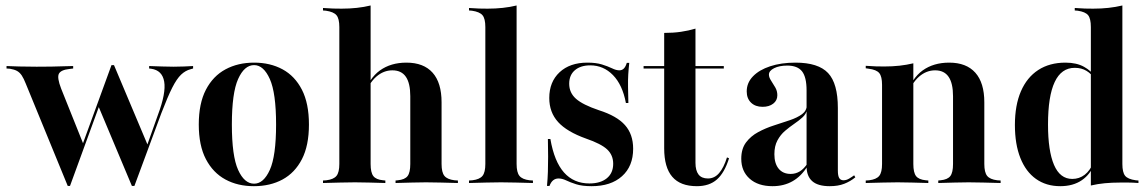

<svg xmlns="http://www.w3.org/2000/svg" viewBox="-20 -651 4083 683"><path d="M221 10.5 71.8 -353.2Q64.5 -371.8 57.3 -382.7Q50 -393.5 40.3 -398.8Q30.6 -404 15.3 -406.5L3.2 -407.3V-416.1Q20.2 -415.3 48 -414.5Q75.8 -413.7 109.7 -413.7H105.6H110.5Q138.7 -413.7 163.3 -414.1Q187.9 -414.5 208.1 -415.3Q228.2 -416.1 240.3 -416.1V-407.3L226.6 -405.6Q196.8 -402.4 189.5 -388.7Q182.3 -375 197.6 -335.5L277.4 -136.3L271 -129.8L376.6 -419.4L383.9 -413.7L229 10.5ZM449.2 10.5 329 -275.8 376.6 -419.4H385.5L506.5 -132.3L496 -113.7L541.9 -242.7Q571 -320.2 564.1 -360.5Q557.3 -400.8 517.7 -406.5L510.5 -407.3V-416.1Q535.5 -415.3 556.9 -414.5Q578.2 -413.7 597.6 -413.7Q618.5 -413.7 635.1 -414.5Q651.6 -415.3 666.9 -416.1V-407.3L658.1 -404.8Q639.5 -400 624.2 -385.5Q608.9 -371 592.7 -339.1Q576.6 -307.3 554 -248.4L458.1 10.5Z M883.1 11.3Q825.8 11.3 781.9 -12.5Q737.9 -36.3 712.5 -84.7Q687.1 -133.1 687.1 -208.1Q687.1 -283.1 712.5 -331.9Q737.9 -380.6 782.3 -404.4Q826.6 -428.2 883.9 -428.2Q941.1 -428.2 985.1 -404.4Q1029 -380.6 1054 -331.9Q1079 -283.1 1079 -208.1Q1079 -133.1 1054 -84.7Q1029 -36.3 985.1 -12.5Q941.1 11.3 883.1 11.3ZM883.9 2.4Q917.7 2.4 939.9 -46.8Q962.1 -96 962.1 -208.1Q962.1 -320.2 939.9 -369.8Q917.7 -419.4 883.9 -419.4Q849.2 -419.4 827 -369.8Q804.8 -320.2 804.8 -208.1Q804.8 -96 827 -46.8Q849.2 2.4 883.9 2.4Z M1242.7 -2.4Q1216.1 -2.4 1190.3 -1.6Q1164.5 -0.8 1129 0V-8.9L1141.1 -9.7Q1166.9 -12.9 1177 -25.4Q1187.1 -37.9 1187.1 -67.7V-208.1H1298.4V-67.7Q1298.4 -37.1 1308.1 -24.6Q1317.7 -12.1 1342.7 -9.7L1350.8 -8.9V0Q1316.9 -0.8 1292.7 -1.6Q1268.5 -2.4 1242.7 -2.4ZM1439.5 -208.1V-308.9Q1439.5 -354.8 1423.8 -377.8Q1408.1 -400.8 1375.8 -400.8Q1344.4 -400.8 1318.5 -378.2Q1292.7 -355.6 1274.2 -307.3L1271.8 -310.5Q1292.7 -372.6 1331.5 -400.4Q1370.2 -428.2 1425.8 -428.2Q1487.1 -428.2 1519 -392.3Q1550.8 -356.5 1550.8 -287.1V-208.1ZM1495.2 -2.4Q1470.2 -2.4 1445.6 -1.6Q1421 -0.8 1387.1 0V-8.9L1395.2 -9.7Q1420.2 -12.1 1429.8 -24.6Q1439.5 -37.1 1439.5 -67.7V-208.1H1550.8V-67.7Q1550.8 -37.9 1560.9 -25.4Q1571 -12.9 1596.8 -9.7L1608.9 -8.9V0Q1573.4 -0.8 1547.6 -1.6Q1521.8 -2.4 1495.2 -2.4ZM1187.1 -208.1V-554.8Q1187.1 -584.7 1177 -596.8Q1166.9 -608.9 1139.5 -612.9L1129 -613.7V-622.6Q1150 -621 1165.3 -620.6Q1180.6 -620.2 1195.2 -620.2Q1223.4 -620.2 1249.2 -623Q1275 -625.8 1298.4 -631.5V-622.6V-208.1Z M1762.1 -2.4Q1735.5 -2.4 1709.7 -1.6Q1683.9 -0.8 1648.4 0V-8.9L1660.5 -9.7Q1686.3 -12.9 1696.4 -25.4Q1706.5 -37.9 1706.5 -67.7V-208.1H1817.7V-67.7Q1817.7 -37.9 1827.8 -25.4Q1837.9 -12.9 1863.7 -9.7L1875.8 -8.9V0Q1841.1 -0.8 1815.3 -1.6Q1789.5 -2.4 1762.1 -2.4ZM1706.5 -208.1V-554.8Q1706.5 -584.7 1696.4 -596.8Q1686.3 -608.9 1658.9 -612.9L1648.4 -613.7V-622.6Q1669.4 -621 1684.7 -620.6Q1700 -620.2 1714.5 -620.2Q1742.7 -620.2 1768.5 -623Q1794.4 -625.8 1817.7 -631.5V-622.6V-208.1Z M2084.7 11.3Q2050.8 11.3 2029.4 4.4Q2008.1 -2.4 1994 -9.3Q1979.8 -16.1 1966.9 -16.1Q1944.4 -16.1 1934.7 10.5H1925.8Q1928.2 -14.5 1929 -39.9Q1929.8 -65.3 1929.8 -94Q1929.8 -122.6 1929 -156.5H1937.9Q1951.6 -76.6 1986.3 -37.5Q2021 1.6 2076.6 1.6Q2116.1 1.6 2138.7 -16.9Q2161.3 -35.5 2161.3 -68.5Q2161.3 -99.2 2139.9 -119.4Q2118.5 -139.5 2064.5 -158.1Q1996.8 -182.3 1965.3 -216.9Q1933.9 -251.6 1933.9 -302.4Q1933.9 -359.7 1970.6 -394Q2007.3 -428.2 2069.4 -428.2Q2100 -428.2 2121 -421.8Q2141.9 -415.3 2156.9 -408.1Q2171.8 -400.8 2183.1 -400.8Q2192.7 -400.8 2199.2 -407.3Q2205.6 -413.7 2209.7 -427.4H2218.5Q2216.1 -406.5 2214.9 -386.3Q2213.7 -366.1 2214.1 -341.9Q2214.5 -317.7 2215.3 -284.7H2206.5Q2194.4 -349.2 2160.5 -383.9Q2126.6 -418.5 2079.8 -418.5Q2045.2 -418.5 2025 -401.2Q2004.8 -383.9 2004.8 -353.2Q2004.8 -321 2029 -299.6Q2053.2 -278.2 2110.5 -258.9Q2174.2 -238.7 2203.2 -206Q2232.3 -173.4 2232.3 -121.8Q2232.3 -59.7 2192.7 -24.2Q2153.2 11.3 2084.7 11.3Z M2458.9 11.3Q2400 11.3 2371.4 -22.2Q2342.7 -55.6 2342.7 -123.4V-208.1H2454V-71.8Q2454 -44.4 2464.9 -30.2Q2475.8 -16.1 2498.4 -16.1Q2521.8 -16.1 2538.3 -35.5Q2554.8 -54.8 2566.1 -91.1L2573.4 -87.9Q2557.3 -36.3 2530.2 -12.5Q2503.2 11.3 2458.9 11.3ZM2342.7 -208.1V-533.9Q2375 -533.9 2402.4 -537.9Q2429.8 -541.9 2454 -549.2V-208.1ZM2269.4 -407.3V-416.1H2554.8V-407.3Z M2849.2 -208.1V-329.8Q2849.2 -376.6 2833.1 -397.2Q2816.9 -417.7 2780.6 -417.7Q2752.4 -417.7 2733.9 -408.5Q2715.3 -399.2 2715.3 -385.5Q2715.3 -375.8 2723 -364.1Q2730.6 -352.4 2737.9 -339.9Q2745.2 -327.4 2745.2 -312.1Q2745.2 -293.5 2730.6 -282.3Q2716.1 -271 2692.7 -271Q2666.9 -271 2651.6 -285.9Q2636.3 -300.8 2636.3 -325.8Q2636.3 -356.5 2658.5 -379.4Q2680.6 -402.4 2719.8 -415.3Q2758.9 -428.2 2809.7 -428.2Q2891.1 -428.2 2925.8 -391.1Q2960.5 -354 2960.5 -266.9V-208.1ZM2728.2 11.3Q2676.6 11.3 2646.8 -15.3Q2616.9 -41.9 2616.9 -86.3Q2616.9 -121.8 2633.9 -144.4Q2650.8 -166.9 2677 -181Q2703.2 -195.2 2733.1 -204.8Q2762.9 -214.5 2789.5 -223.4Q2816.1 -232.3 2833.1 -244.8Q2850 -257.3 2850 -277.4L2850.8 -260.5Q2847.6 -245.2 2834.7 -233.5Q2821.8 -221.8 2805.2 -210.5Q2788.7 -199.2 2772.6 -185.5Q2756.5 -171.8 2745.6 -151.6Q2734.7 -131.5 2734.7 -102.4Q2734.7 -69.4 2750 -50.8Q2765.3 -32.3 2792.7 -32.3Q2810.5 -32.3 2825.4 -41.5Q2840.3 -50.8 2852.4 -69.4V-59.7Q2830.6 -24.2 2799.6 -6.5Q2768.5 11.3 2728.2 11.3ZM2960.5 -44.4Q2960.5 -25.8 2965.3 -17.7Q2970.2 -9.7 2980.6 -9.7Q2990.3 -9.7 3000 -15.3Q3009.7 -21 3018.5 -27.4L3022.6 -20.2Q3004.8 -5.6 2983.1 2.8Q2961.3 11.3 2931.5 11.3Q2889.5 11.3 2869.4 -6.5Q2849.2 -24.2 2849.2 -59.7V-208.1H2960.5Z M3173.4 -2.4Q3146.8 -2.4 3121 -1.6Q3095.2 -0.8 3059.7 0V-8.9L3071.8 -9.7Q3097.6 -12.9 3107.7 -25.4Q3117.7 -37.9 3117.7 -67.7V-208.1H3229V-67.7Q3229 -37.1 3238.7 -24.6Q3248.4 -12.1 3273.4 -9.7L3282.3 -8.9V0Q3248.4 -0.8 3223.8 -1.6Q3199.2 -2.4 3173.4 -2.4ZM3117.7 -208.1V-349.2Q3117.7 -379 3107.7 -391.1Q3097.6 -403.2 3070.2 -406.5L3059.7 -408.1V-416.9Q3080.6 -415.3 3096 -414.9Q3111.3 -414.5 3125.8 -414.5Q3154 -414.5 3179.8 -417.3Q3205.6 -420.2 3229 -425.8V-416.9V-208.1ZM3370.2 -208.1V-308.9Q3370.2 -354.8 3354.4 -377.8Q3338.7 -400.8 3306.5 -400.8Q3275 -400.8 3249.2 -378.2Q3223.4 -355.6 3204.8 -307.3L3202.4 -310.5Q3223.4 -372.6 3262.1 -400.4Q3300.8 -428.2 3356.5 -428.2Q3417.7 -428.2 3449.6 -392.3Q3481.5 -356.5 3481.5 -287.1V-208.1ZM3425.8 -2.4Q3400.8 -2.4 3376.2 -1.6Q3351.6 -0.8 3317.7 0V-8.9L3325.8 -9.7Q3350.8 -12.1 3360.5 -24.6Q3370.2 -37.1 3370.2 -67.7V-208.1H3481.5V-67.7Q3481.5 -37.9 3491.5 -25.4Q3501.6 -12.9 3527.4 -9.7L3539.5 -8.9V0Q3504 -0.8 3478.2 -1.6Q3452.4 -2.4 3425.8 -2.4Z M3751.6 11.3Q3701.6 11.3 3665.3 -14.5Q3629 -40.3 3609.7 -89.1Q3590.3 -137.9 3590.3 -206.5Q3590.3 -276.6 3611.7 -326.2Q3633.1 -375.8 3673.4 -402Q3713.7 -428.2 3770.2 -428.2Q3809.7 -428.2 3836.3 -413.3Q3862.9 -398.4 3872.6 -379.8L3870.2 -373.4Q3862.9 -387.9 3845.2 -398.8Q3827.4 -409.7 3803.2 -409.7Q3755.6 -409.7 3731.9 -359.3Q3708.1 -308.9 3708.1 -208.1Q3708.1 -114.5 3729.4 -64.5Q3750.8 -14.5 3794.4 -14.5Q3819.4 -14.5 3838.7 -29.4Q3858.1 -44.4 3870.2 -74.2L3872.6 -68.5Q3859.7 -31.5 3828.6 -10.1Q3797.6 11.3 3751.6 11.3ZM3860.5 0V-208.1H3972.6V-67.7Q3972.6 -37.9 3982.3 -25.8Q3991.9 -13.7 4020.2 -9.7L4029.8 -8.9V0Q4008.9 -1.6 3994.4 -1.6Q3979.8 -1.6 3964.5 -1.6Q3935.5 -1.6 3910.1 0.8Q3884.7 3.2 3860.5 8.9ZM3860.5 -208.1V-554.8Q3860.5 -584.7 3850.8 -596.8Q3841.1 -608.9 3813.7 -612.9L3803.2 -613.7V-622.6Q3824.2 -621 3839.1 -620.6Q3854 -620.2 3868.5 -620.2Q3897.6 -620.2 3923 -623Q3948.4 -625.8 3972.6 -631.5V-622.6V-208.1Z"/></svg>

Font: Playfair 144pt SemiCondensed
Style: Bold
Weight: 700
Width: 4
Designer: Claus Eggers Sørensen
Foundry: Claus Eggers Sørensen
Version: Version 2.203